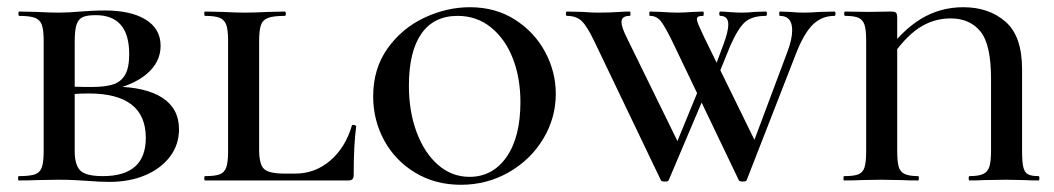

<svg xmlns="http://www.w3.org/2000/svg" viewBox="-20 -500 2921 532"><path d="M476 -142Q476 -99 451 -66Q426 -33 382.5 -14.5Q339 4 283 4Q256 4 220 1Q206 0 186 -1Q166 -2 142 -2L81 -1Q63 0 32 0Q30 0 30 -6Q30 -12 32 -12Q63 -12 77 -17Q91 -22 96 -36.5Q101 -51 101 -81V-387Q101 -417 96 -431Q91 -445 77 -450.5Q63 -456 33 -456Q31 -456 31 -462Q31 -468 33 -468L81 -467Q121 -465 142 -465Q171 -465 202 -468Q213 -469 233.5 -470Q254 -471 270 -471Q343 -471 384 -445.5Q425 -420 425 -373Q425 -328 387 -295.5Q349 -263 280 -249L297 -260Q384 -259 430 -229Q476 -199 476 -142ZM187 -385V-256L151 -262Q182 -259 233 -259Q271 -259 293 -266Q315 -273 326.5 -292.5Q338 -312 338 -350Q338 -458 245 -458Q221 -458 209 -452.5Q197 -447 192 -431.5Q187 -416 187 -385ZM384 -118Q384 -241 226 -241Q181 -241 151 -235L187 -247V-81Q187 -43 202.5 -27.5Q218 -12 265 -12Q384 -12 384 -118Z M768 -19H798Q853 -19 895 -55Q937 -91 955 -152Q955 -154 960 -154Q962 -154 964.5 -152.5Q967 -151 967 -150Q960 -100 960 -15Q960 -7 956.5 -3.5Q953 0 945 0H548Q546 0 546 -6Q546 -12 548 -12Q576 -12 589 -17Q602 -22 607 -36.5Q612 -51 612 -81V-387Q612 -417 607 -431Q602 -445 589 -450.5Q576 -456 548 -456Q546 -456 546 -462Q546 -468 548 -468L596 -467Q636 -465 658 -465Q684 -465 724 -467L769 -468Q772 -468 772 -462Q772 -456 769 -456Q738 -456 723 -450.5Q708 -445 703 -430.5Q698 -416 698 -386V-85Q698 -45 711.5 -32Q725 -19 768 -19Z M1014 -233Q1014 -310 1054 -366Q1094 -422 1156 -451Q1218 -480 1282 -480Q1353 -480 1407 -445.5Q1461 -411 1490.5 -356Q1520 -301 1520 -240Q1520 -173 1485 -115Q1450 -57 1389.5 -22.5Q1329 12 1257 12Q1186 12 1130.5 -21.5Q1075 -55 1044.5 -111Q1014 -167 1014 -233ZM1422 -217Q1422 -284 1401 -338Q1380 -392 1340.5 -424Q1301 -456 1248 -456Q1182 -456 1147.5 -406.5Q1113 -357 1113 -262Q1113 -191 1134.5 -133.5Q1156 -76 1194 -43Q1232 -10 1281 -10Q1345 -10 1383.5 -65Q1422 -120 1422 -217Z M2292 -456Q2258 -456 2233.5 -433Q2209 -410 2187 -355L2049 -1Q2048 3 2038 3Q2028 3 2027 -1L1843 -385Q1822 -428 1810.5 -442Q1799 -456 1781 -456Q1779 -456 1779 -462Q1779 -468 1781 -468L1811 -467Q1841 -465 1859 -465Q1874 -465 1900 -467L1928 -468Q1930 -468 1930 -462Q1930 -456 1928 -456Q1919 -456 1915 -454Q1911 -452 1911 -447Q1911 -440 1920 -421Q1929 -402 1932 -395L2078 -97L2035 -18L2162 -357Q2175 -392 2175 -416Q2175 -456 2141 -456Q2139 -456 2139 -462Q2139 -468 2141 -468L2168 -467Q2190 -465 2207 -465Q2226 -465 2252 -467L2292 -468Q2295 -468 2295 -462Q2295 -456 2292 -456ZM1822 3Q1812 3 1811 -1L1627 -385Q1607 -427 1592 -441.5Q1577 -456 1551 -456Q1548 -456 1548 -462Q1548 -468 1551 -468L1594 -467Q1622 -465 1636 -465Q1667 -465 1699 -467Q1710 -468 1725 -468Q1727 -468 1727 -462Q1727 -456 1725 -456Q1702 -456 1702 -439Q1702 -425 1717 -395L1863 -97L1820 -19L1919 -260L1936 -244L1833 -1Q1832 3 1822 3ZM1998 -432Q1998 -456 1976 -456Q1973 -456 1973 -462Q1973 -468 1976 -468Q1985 -468 2002 -466.5Q2019 -465 2036 -465Q2053 -465 2071 -467L2102 -468Q2105 -468 2105 -462Q2105 -456 2102 -456Q2064 -456 2044.5 -439Q2025 -422 2003 -372L1951 -244L1941 -260L1985 -378Q1998 -413 1998 -432Z M2524 -12Q2526 -12 2526 -6Q2526 0 2524 0Q2496 0 2479 -1L2420 -2L2364 -1Q2348 0 2319 0Q2317 0 2317 -6Q2317 -12 2319 -12Q2346 -12 2358.5 -17Q2371 -22 2375.5 -36.5Q2380 -51 2380 -81V-387Q2380 -417 2375.5 -431Q2371 -445 2359 -450.5Q2347 -456 2322 -456Q2319 -456 2319 -462Q2319 -468 2322 -468L2387 -467L2448 -468Q2460 -468 2463 -464.5Q2466 -461 2466 -449V-83Q2466 -53 2470 -38.5Q2474 -24 2486.5 -18Q2499 -12 2524 -12ZM2649 -480Q2720 -480 2766 -440Q2812 -400 2812 -308V-81Q2812 -51 2815.5 -36.5Q2819 -22 2828.5 -17Q2838 -12 2858 -12Q2860 -12 2860 -6Q2860 0 2858 0Q2833 0 2819 -1L2767 -2L2706 -1Q2691 0 2666 0Q2664 0 2664 -6Q2664 -12 2666 -12Q2692 -12 2704.5 -18Q2717 -24 2721.5 -38.5Q2726 -53 2726 -83V-282Q2726 -377 2696.5 -413Q2667 -449 2614 -449Q2566 -449 2525.5 -422Q2485 -395 2444 -333L2429 -346Q2478 -415 2531.5 -447.5Q2585 -480 2649 -480Z"/></svg>

Font: Cormorant Unicase SemiBold
Style: Regular
Weight: 600
Designer: Christian Thalmann (Catharsis Fonts)
Foundry: Catharsis Fonts
Version: Version 4.000